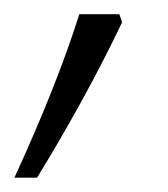

<svg xmlns="http://www.w3.org/2000/svg" viewBox="-30 -120 235 269"><path d="M137.2 -100.1 141.1 -88.9Q91.3 15.6 22 128.9H-9.8Q50.3 -2 81.1 -100.1Z"/></svg>

Font: Open Sans Hebrew Condensed Light
Style: Italic
Weight: 300
Width: 3
Italic angle: -12°
Foundry: Ascender Corporation, Yanek Iontef
Version: Version 2.001;PS 002.001;hotconv 1.0.70;makeotf.lib2.5.58329